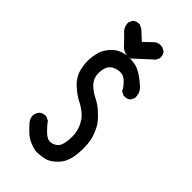

<svg xmlns="http://www.w3.org/2000/svg" viewBox="-265 -906 1030 1030"><g transform="rotate(45 250.0 -391.0)"><path d="M231.4 46.9Q223.1 45.4 215.6 43.5Q208 41.5 200.4 38.8Q192.9 36.1 185.5 33.2Q178.2 30.3 171.4 26.9Q143.1 12.7 103 -33.2Q93.3 -43 88.6 -54.2Q84 -65.4 84 -78.1V-78.6Q85.9 -98.1 99.1 -113.3V-113.8H99.6Q115.2 -127 139.2 -125H140.1L141.1 -124.5L160.6 -114.7L162.1 -113.8L163.1 -112.3Q172.4 -97.7 201.2 -68.4Q229 -41 251.5 -43Q274.9 -44.9 292.5 -61Q297.9 -65.9 302 -74.5Q306.2 -83 309.1 -95.9Q312 -108.9 313.5 -125Q317.4 -173.8 301.8 -211.7Q286.1 -249.5 260.7 -271Q248 -281.7 234.6 -290.8Q221.2 -299.8 207.5 -306.2Q178.2 -320.3 141.6 -353Q123 -369.6 110.8 -389.2Q98.6 -408.7 92.8 -431.2Q82 -475.1 85.9 -513.2Q87.9 -532.2 91.3 -547.9Q94.7 -563.5 100.1 -575.7Q110.4 -600.1 134.3 -624.5Q142.6 -633.3 152.1 -639.6Q161.6 -646 172.1 -650.6Q182.6 -655.3 193.8 -658.2Q228.5 -666 272.9 -659.2Q295.9 -655.3 324 -637.9Q352.1 -620.6 385.7 -589.4L386.2 -588.9Q407.2 -565.4 405.3 -531.7V-530.8L404.8 -529.8L395 -510.3L394.5 -508.8L393.6 -508.3Q377.9 -495.1 354 -497.1H353L352.1 -497.6L332.5 -507.3L330.6 -508.3L329.6 -510.3Q320.3 -532.7 293.5 -557.1Q268.1 -580.6 231 -571.3Q211.9 -566.9 200 -558.1Q188 -549.3 182.1 -536.6Q169.9 -509.8 172.9 -477.1Q175.8 -444.8 199.2 -420.9Q224.1 -396.5 253.4 -382.3Q269 -374.5 283.2 -365.2Q297.4 -356 310.5 -344.2Q323.2 -333 334.5 -321.5Q345.7 -310.1 354.5 -298.8Q364.3 -286.6 372.8 -269.8Q381.3 -252.9 389.2 -230.5Q405.3 -185.5 400.4 -114.3Q397.9 -78.6 388.7 -51.5Q379.4 -24.4 362.8 -5.9Q346.7 12.2 330.6 23.4Q314.5 34.7 297.9 39.1Q266.6 46.9 232.4 46.9H231.9ZM217.8 -660.2Q194.8 -664.6 176.3 -676.8L175.8 -677.2L175.3 -677.7L121.1 -733.9Q91.8 -757.3 93.8 -793.5V-794.4L94.2 -795.4L104 -814.9L104.5 -816.4L105.5 -816.9Q113.3 -823.7 123.3 -826.4Q133.3 -829.1 145 -828.1H146L147 -827.6L166.5 -817.9L167.5 -817.4L168 -816.9L218.8 -770L267.6 -816.9H268.1Q274.4 -822.3 281.7 -825.2Q289.1 -828.1 297.4 -828.9Q305.7 -829.6 314.5 -828.1H315.4L315.9 -827.6L335.4 -817.9L336.9 -817.4L337.4 -816.4Q344.2 -808.6 346.9 -798.6Q349.6 -788.6 348.6 -776.9V-775.9L348.1 -774.9L338.4 -755.4L337.9 -753.9L336.9 -753.4L325.2 -743.7L240.2 -665.5L239.3 -664.6L237.8 -664.1L220.2 -660.2H218.8Z"/></g></svg>

Font: NaikaiFont
Style: SemiBold
Weight: 600
Version: Version 1.89